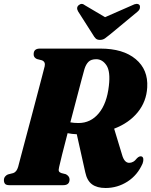

<svg xmlns="http://www.w3.org/2000/svg" viewBox="-30 -949 775 984"><path d="M701 -111.5Q675 -51.5 623.5 -18.5Q572 14.5 511 14.5Q467.5 14.5 441.8 -4.2Q416 -23 407 -66L363.5 -261Q338 -262 316.5 -266.5Q300.5 -204.5 288.2 -156.5Q276 -108.5 273 -93Q269 -77 272.2 -71Q275.5 -65 284.5 -62L308 -56Q326.5 -45.5 326.5 -29.5Q326.5 0 294.5 0H18Q1.5 0 -4.2 -7Q-10 -14 -10 -25.5Q-10 -36.5 -4 -44Q2 -51.5 10.5 -55L38 -62Q55.5 -68 63 -94Q67 -109.5 77.5 -149.2Q88 -189 102.2 -242.2Q116.5 -295.5 131.8 -353.2Q147 -411 161 -464Q175 -517 185.2 -556Q195.5 -595 199 -609.5Q204 -632.5 184.5 -640L159 -646.5Q142 -654.5 142.5 -670.5Q142 -700 174.5 -700H484.5Q601 -700 665.5 -646Q730 -592 724.5 -501Q720.5 -428.5 675.8 -373.5Q631 -318.5 555 -289.5L595.5 -156Q607 -114.5 632 -114.5Q642.5 -114.5 652.2 -119.8Q662 -125 672.5 -138.5Q685.5 -151 696.5 -147Q703.5 -144 704.5 -134.2Q705.5 -124.5 701 -111.5ZM403 -595.5Q399 -582 387.8 -539.8Q376.5 -497.5 361.5 -439.8Q346.5 -382 330.5 -322Q349.5 -318.5 372.5 -318.5Q435 -318.5 476.5 -368.8Q518 -419 528 -509.5Q536.5 -582.5 515.8 -614Q495 -645.5 463 -645.5Q437 -645.5 423.8 -632.5Q410.5 -619.5 403 -595.5ZM534 -772.5Q519 -760 507.8 -752.2Q496.5 -744.5 482.5 -744.5Q468 -744.5 460.5 -751.8Q453 -759 445.5 -772.5L370 -891Q359 -911 374 -923Q389 -935.5 406 -921.5L508.5 -861L646.5 -921.5Q674 -936 685 -923Q688.5 -918 687 -908Q685.5 -898 674 -888.5Z"/></svg>

Font: Fraunces 144pt S050 Black
Style: Italic
Weight: 900
Italic angle: -16°
Version: Version 1.000; ttfautohint (v1.8.3)